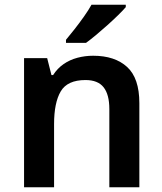

<svg xmlns="http://www.w3.org/2000/svg" viewBox="-20 -786 682 806"><path d="M371 -552Q462 -552 513.5 -505Q565 -458 565 -353V0H439V-328Q439 -389 415 -419.5Q391 -450 339 -450Q263 -450 235 -402.5Q207 -355 207 -265V0H81V-542H178L196 -471H203Q221 -499 247 -517Q273 -535 305 -543.5Q337 -552 371 -552ZM508 -756Q496 -742 475.5 -722Q455 -702 430.5 -680Q406 -658 382.5 -638.5Q359 -619 341 -606H257V-619Q273 -638 293 -663.5Q313 -689 332.5 -716.5Q352 -744 364 -766H508Z"/></svg>

Font: Noto Sans Devanagari SemiBold
Style: Regular
Weight: 600
Version: Version 2.003